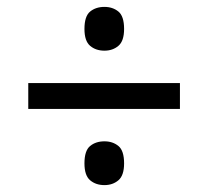

<svg xmlns="http://www.w3.org/2000/svg" viewBox="-20 -636 604 557"><path d="M62 -320V-395H502V-320ZM283 -99Q258 -99 241.5 -113Q225 -127 225 -162Q225 -199 241.5 -212.5Q258 -226 283 -226Q307 -226 323.5 -212.5Q340 -199 340 -162Q340 -127 323.5 -113Q307 -99 283 -99ZM283 -489Q258 -489 241.5 -503Q225 -517 225 -552Q225 -589 241.5 -602.5Q258 -616 283 -616Q307 -616 323.5 -602.5Q340 -589 340 -552Q340 -517 323.5 -503Q307 -489 283 -489Z"/></svg>

Font: Noto Serif Thai ExtraBold
Style: Regular
Weight: 800
Version: Version 2.001